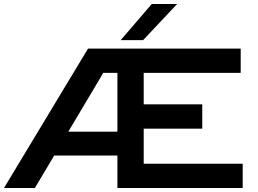

<svg xmlns="http://www.w3.org/2000/svg" viewBox="-20 -944 1294 964"><path d="M0 0 422 -700H1188.5V-578H701.5V-420H995.5V-298H701.5V-122H1198.5V0H569.5V-163H252L155 0ZM323 -283H569.5V-578H498.5ZM586 -742.5 742 -924H869.5L698.5 -742.5Z"/></svg>

Font: Science Gothic
Style: Regular
Weight: 400
Designer: Thomas Phinney, Vassil Kateliev, Brandon Buerkle
Foundry: Font Detective LLC
Version: Version 1.018